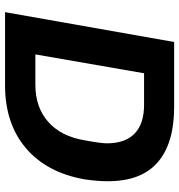

<svg xmlns="http://www.w3.org/2000/svg" viewBox="6 -732 726 779"><g transform="rotate(90 369.5 -343.0)"><path d="M29.8 0 150.9 -686H416Q561.5 -686 638.7 -619.6Q715.8 -553.2 715.8 -417Q715.8 -373.5 708 -321.8Q680.7 -168.5 581.1 -84.2Q481.4 0 327.1 0ZM201.2 -123H324.2Q416.5 -123 475.3 -175.5Q534.2 -228 549.8 -323.2Q562 -388.2 562 -413.1Q562 -487.8 522.2 -525.9Q482.4 -564 405.8 -564H277.8Z"/></g></svg>

Font: Archivo
Style: Bold Italic
Weight: 700
Italic angle: -10°
Designer: Hector Gatti
Foundry: Omnibus-Type
Version: Version 2.001